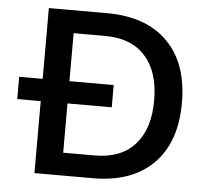

<svg xmlns="http://www.w3.org/2000/svg" viewBox="-49 -713 836 765"><g transform="rotate(5 369.0 -330.0)"><path d="M349 -660Q505 -660 591 -574Q677 -488 677 -330Q677 -172 591 -86Q505 0 349 0H116V-288H22V-377H116V-660ZM349 -91Q454 -91 510 -153.5Q566 -216 566 -330Q566 -444 510 -506.5Q454 -569 349 -569H223V-377H400V-288H223V-91Z"/></g></svg>

Font: Elaine Sans Medium
Style: Regular
Weight: 500
Designer: Wei Huang
Foundry: Wei Huang
Version: Version 2.001;PS 002.001;hotconv 1.0.88;makeotf.lib2.5.64775